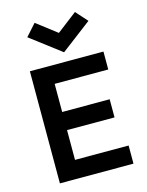

<svg xmlns="http://www.w3.org/2000/svg" viewBox="-116 -838 698 910"><g transform="rotate(-15 233.5 -383.0)"><path d="M63 0ZM424 0V-89H161V-235H394V-324H161V-462H424V-550H63V0ZM93 -709 144 -766 243 -690 342 -766 393 -709 243 -595Z"/></g></svg>

Font: Cambay Devanagari
Style: Regular
Weight: 700
Designer: Pooja Saxena
Foundry: Pooja Saxena
Version: Version 1.095;PS 001.095;hotconv 1.0.70;makeotf.lib2.5.58329